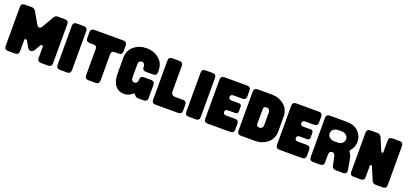

<svg xmlns="http://www.w3.org/2000/svg" viewBox="27 -1712 5783 2724"><g transform="rotate(20 2918.5 -350.0)"><path d="M34 -644Q34 -700 90 -700H196Q234 -700 254 -665L354 -492Q370 -464 392 -464Q414 -464 430 -492L530 -665Q550 -700 588 -700H694Q750 -700 750 -644V-56Q750 0 694 0H588Q532 0 532 -56V-226Q532 -235 525 -240.5Q518 -246 508 -242.5Q498 -239 490 -226L441 -141Q424 -111 393 -110Q362 -109 343 -141L294 -226Q286 -239 276 -242.5Q266 -246 259 -240.5Q252 -235 252 -226V-56Q252 0 196 0H90Q34 0 34 -56Z M818 -644Q818 -700 874 -700H980Q1036 -700 1036 -644V-56Q1036 0 980 0H874Q818 0 818 -56Z M1084 -644Q1084 -700 1140 -700H1576Q1632 -700 1632 -644V-558Q1632 -502 1576 -502H1518Q1467 -502 1467 -451V-56Q1467 0 1411 0H1305Q1249 0 1249 -56V-451Q1249 -502 1198 -502H1140Q1084 -502 1084 -558Z M1660 -468Q1660 -582 1739 -646Q1818 -710 1927 -710Q2035 -710 2114 -646Q2193 -582 2193 -468V-447Q2193 -391 2137 -391H2031Q1975 -391 1975 -447V-452Q1975 -478 1960.5 -493Q1946 -508 1927 -508Q1907 -508 1892.5 -493Q1878 -478 1878 -452V-248Q1878 -222 1892.5 -207Q1907 -192 1927 -192Q1946 -192 1960.5 -207Q1975 -222 1975 -248V-253Q1975 -309 2031 -309H2137Q2193 -309 2193 -253V-56Q2193 0 2137 0H2051Q2027 0 2011.5 -15Q1996 -30 1989 -41Q1982 -52 1975 -46Q1910 10 1847 10Q1757 10 1708.5 -53Q1660 -116 1660 -232Z M2261 -644Q2261 -700 2317 -700H2423Q2479 -700 2479 -644V-263Q2479 -198 2544 -198H2658Q2714 -198 2714 -142V-56Q2714 0 2658 0H2317Q2261 0 2261 -56Z M2762 -644Q2762 -700 2818 -700H2924Q2980 -700 2980 -644V-56Q2980 0 2924 0H2818Q2762 0 2762 -56Z M3048 -644Q3048 -700 3104 -700H3445Q3501 -700 3501 -644V-558Q3501 -502 3445 -502H3312Q3266 -502 3266 -463Q3266 -424 3312 -424H3425Q3441 -424 3451 -414Q3461 -404 3461 -388V-312Q3461 -296 3451 -286Q3441 -276 3425 -276H3312Q3266 -276 3266 -237Q3266 -198 3312 -198H3445Q3501 -198 3501 -142V-56Q3501 0 3445 0H3104Q3048 0 3048 -56Z M3549 -644Q3549 -700 3605 -700H3816Q3925 -700 4004 -636Q4083 -572 4083 -458V-242Q4083 -128 4004 -64Q3925 0 3816 0H3605Q3549 0 3549 -56ZM3767 -237Q3767 -198 3813 -198H3816Q3836 -198 3850.5 -213Q3865 -228 3865 -254V-446Q3865 -472 3850.5 -487Q3836 -502 3816 -502H3813Q3767 -502 3767 -463Z M4131 -644Q4131 -700 4187 -700H4528Q4584 -700 4584 -644V-558Q4584 -502 4528 -502H4395Q4349 -502 4349 -463Q4349 -424 4395 -424H4508Q4524 -424 4534 -414Q4544 -404 4544 -388V-312Q4544 -296 4534 -286Q4524 -276 4508 -276H4395Q4349 -276 4349 -237Q4349 -198 4395 -198H4528Q4584 -198 4584 -142V-56Q4584 0 4528 0H4187Q4131 0 4131 -56Z M4640 -644Q4640 -700 4696 -700H4949Q5062 -700 5126 -636.5Q5190 -573 5190 -485Q5190 -404 5138 -345Q5120 -325 5139 -302Q5161 -275 5171 -223L5200 -61Q5205 -32 5191.5 -16Q5178 0 5149 0H5038Q4987 0 4977 -50L4953 -170Q4942 -226 4904 -226Q4858 -226 4858 -170V-56Q4858 0 4802 0H4696Q4640 0 4640 -56ZM4878 -379H4925Q4972 -379 4999 -404Q5026 -429 5026 -464Q5026 -498 4999 -523Q4972 -548 4925 -548H4878Q4831 -548 4804 -523Q4777 -498 4777 -464Q4777 -430 4804.5 -404.5Q4832 -379 4878 -379Z M5502 -226Q5497 -238 5489 -240.5Q5481 -243 5475.5 -238.5Q5470 -234 5470 -226V-56Q5470 0 5414 0H5308Q5252 0 5252 -56V-644Q5252 -700 5308 -700H5414Q5452 -700 5472 -665L5553 -474Q5558 -462 5566 -459.5Q5574 -457 5579.5 -461.5Q5585 -466 5585 -474V-644Q5585 -700 5641 -700H5747Q5803 -700 5803 -644V-56Q5803 0 5747 0H5641Q5603 0 5583 -35Z"/></g></svg>

Font: LT Crewmate
Style: Regular
Weight: 400
Designer: Daniel Lyons
Foundry: LyonsType
Version: Version 1.001;FEAKit 1.0